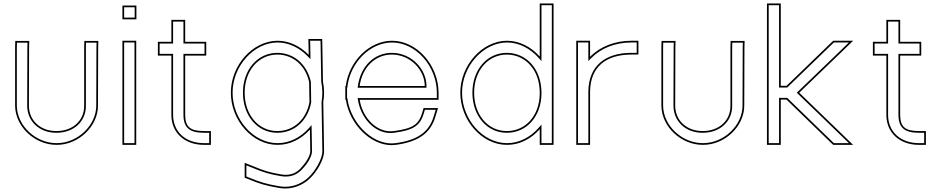

<svg xmlns="http://www.w3.org/2000/svg" viewBox="-20 -819 5435 1112"><path d="M67.5 -543V-207C68.5 -85 181.5 20 307.5 20C308.1 20 308.7 20 309.2 20C435.5 20 547.5 -87.6 547.5 -207L548.5 -542L549.5 -582H468.5L467.5 -543V-207C468.5 -121 401.5 -60 307.5 -60C306.8 -60 306 -60 305.3 -60C213.4 -60 147.5 -121.7 147.5 -207L148.5 -542L149.5 -582H68.5ZM77.5 -542.9 78.2 -572H139.2L138.5 -542.1L137.5 -207C137.5 -115.8 208.7 -50 305.3 -50C306 -50 306.9 -50 307.6 -50C406 -50 478.6 -115 477.5 -207.1V-542.9L478.2 -572H539.2L538.5 -542.1L537.5 -207C537.5 -93.6 430.2 10 309.2 10C308.6 10 308.2 10 307.5 10C186.7 10 78.4 -91.2 77.5 -207Z M729 -707H730H770V-787H730H729H689V-707ZM689 -543V-20V20H769V-20V-543V-583H689ZM760 -717H699V-777H760ZM699 10V-573H759V10Z M1052.5 -497H1134.5H1174.5V-577H1134.5H1052.5V-664V-704H972.5V-664V-577H934.5H894.5V-497H934.5H972.5V-152C973.5 -48 1051.5 20 1161.5 20H1201.5V-60H1161.5C1081.5 -60 1053.5 -84 1052.5 -152ZM1042.5 -507V-151.9C1043.6 -78.6 1078.5 -50 1161.5 -50H1191.5V10H1161.5C1055.9 10 983.4 -54.2 982.5 -152V-507H904.5V-567H982.5V-694H1042.5V-567H1164.5V-507Z M1317 -282C1317 -122 1442 20 1587 20C1587.5 20 1588 20 1588.5 20C1660 20 1726.2 -14.5 1774.9 -68.6L1777 57C1777 84 1749 127 1723 153V154C1703.2 175.5 1676.5 193.5 1635.2 193.5C1626.5 193.5 1617.1 192.7 1607 191C1538 179 1511 170 1452 146L1397 124V210L1422 220C1483 245 1517 256 1593 269C1606.6 271.6 1619.6 272.7 1632.1 272.7C1702.4 272.7 1754.5 236.2 1780 209C1812 178 1857 108 1857 57L1852.3 -228.2C1855.5 -246.5 1857 -264.8 1857 -283.9C1857 -305.1 1854.7 -326.1 1850.4 -346.4L1847 -554L1846 -593H1766L1767 -552L1767.8 -501.3C1719.3 -551.3 1655.2 -583 1587 -583C1443 -582 1317 -441 1317 -282ZM1397 -282C1397 -411 1478 -503 1587 -503C1678.5 -502.2 1749.2 -439.1 1770.4 -343.7L1772.3 -227.5C1753.5 -126.4 1680.1 -60 1587 -60C1586.4 -60 1585.8 -60 1585.3 -60C1478.1 -60 1397 -152.7 1397 -282ZM1327 -282C1327 -436.2 1449.7 -572 1587 -573C1652.1 -573 1713.6 -542.8 1760.7 -494.4L1778.2 -476.3L1777 -552.2L1776.2 -583H1836.3L1837 -553.8L1840.4 -345.3L1840.6 -344.4C1844.8 -324.7 1847 -304.4 1847 -283.9C1847 -265.3 1845.6 -247.6 1842.5 -229.9L1842.3 -229L1847 57.1C1847 103 1803.6 172.2 1773 201.8L1772.9 202L1772.7 202.2C1748.6 227.8 1698.8 262.7 1632.1 262.7C1620.2 262.7 1607.9 261.6 1594.8 259.2C1518.9 246.2 1486.7 235.7 1425.7 210.7L1407 203.2V138.8L1448.2 155.3C1507.3 179.3 1535.9 188.8 1605.3 200.9C1615.9 202.7 1625.8 203.5 1635.2 203.5C1679.8 203.5 1709.3 183.5 1730.3 160.8L1733 157.9C1759.4 130.4 1787 87.9 1787 56.9L1784.5 -94.2L1767.5 -75.3C1720.3 -22.9 1656.7 10 1588.5 10C1588 10 1587.7 10 1587 10C1448.7 10 1327 -126.6 1327 -282ZM1387 -282C1387 -148.7 1471.5 -50 1585.3 -50C1585.8 -50 1586.6 -50 1587 -50C1685.4 -50 1762.6 -120.7 1782.2 -225.6L1782.3 -226.6L1780.4 -344.9L1780.2 -345.9C1758.1 -445.1 1683.7 -512.1 1587 -513C1471.5 -513 1387 -415.1 1387 -282Z M2062.9 -321C2078.3 -429.5 2152.6 -503 2250 -503C2360 -502 2440 -411 2440 -321ZM1983.1 -241C2003.8 -102.9 2123.3 21.6 2248 21.6C2256 21.6 2264 21 2272 20C2410 2 2475 -54 2501 -141L2517 -193H2433L2425 -165C2405 -100 2375 -75 2262 -60H2261C2254.5 -59.1 2248 -58.6 2241.6 -58.6C2156.8 -58.6 2079.5 -138.5 2063.2 -241H2480H2520V-281C2520 -441 2395 -583 2250 -583C2118.1 -582.1 2001.3 -464.5 1982.6 -321H1980V-281V-241ZM2051.4 -311H2450V-321C2450 -416.6 2365.7 -511.9 2250 -513C2146.8 -513 2068.9 -434.7 2053 -322.4ZM1990 -251V-311H1991.4L1992.5 -319.7C2010.6 -459.1 2124.2 -572.1 2250 -573C2388.3 -573 2510 -436.4 2510 -281V-251H2051.4L2053.3 -239.4C2070.2 -133.5 2150.3 -48.6 2241.6 -48.6C2248 -48.6 2256.4 -49.3 2261.7 -50H2262.7L2263.3 -50.1C2377.6 -65.3 2413.3 -93.1 2434.6 -162.2L2440.5 -183H2503.5L2491.4 -143.9C2466.7 -61.1 2406.3 -7.6 2270.7 10.1C2263.1 11.1 2255.6 11.6 2248 11.6C2129.8 11.6 2013.1 -108.3 1993 -242.5L1991.8 -251Z M2646 -282C2646 -122 2771 20 2916 20C2916.5 20 2917 20 2917.5 20C2990.1 20 3057.1 -15.5 3106 -70.9V-20V20H3186V-20V-282V-285.7V-759V-799H3106V-759V-491.5C3056.5 -547.1 2988.6 -583 2916 -583C2772 -582 2646 -441 2646 -282ZM2726 -282C2726 -411 2807 -503 2916 -503C3026 -502 3106 -411 3106 -282V-277.3C3105 -148.8 3023.7 -60 2916 -60C2915.4 -60 2914.9 -60 2914.3 -60C2807.1 -60 2726 -152.7 2726 -282ZM2656 -282C2656 -436.2 2778.7 -572 2916 -573C2985.3 -573 3050.6 -538.7 3098.5 -484.8L3116 -465.2V-789H3176V10H3116V-97.3L3098.5 -77.5C3051.1 -23.9 2986.7 10 2917.5 10C2917 10 2916.7 10 2916 10C2777.7 10 2656 -126.6 2656 -282ZM2716 -282C2716 -148.7 2800.5 -50 2914.3 -50C2914.8 -50 2915.6 -50 2916 -50C3030.1 -50 3115 -144.5 3116 -277.3V-282C3116 -415.1 3032.6 -511.9 2916 -513C2800.5 -513 2716 -415.1 2716 -282Z M3397.5 -490V-543V-583H3317.5V-543V-285.9C3317.5 -284.6 3317.5 -283.3 3317.5 -282V-242V-20V20H3397.5V-20V-242V-282V-286.8C3398.5 -432.5 3490.1 -503 3637.5 -503H3677.5V-583H3637.5C3542 -583 3456.2 -549.8 3397.5 -490ZM3404.6 -483C3461.2 -540.6 3544.3 -573 3637.5 -573H3667.5V-513H3637.5C3486.4 -513 3388.5 -438.6 3387.5 -286.8V10H3327.5V-282C3327.5 -283.4 3327.5 -284.5 3327.5 -285.9V-573H3387.5V-465.5Z M3810.5 -543V-207C3811.5 -85 3924.5 20 4050.5 20C4051.1 20 4051.7 20 4052.2 20C4178.5 20 4290.5 -87.6 4290.5 -207L4291.5 -542L4292.5 -582H4211.5L4210.5 -543V-207C4211.5 -121 4144.5 -60 4050.5 -60C4049.8 -60 4049 -60 4048.3 -60C3956.4 -60 3890.5 -121.7 3890.5 -207L3891.5 -542L3892.5 -582H3811.5ZM3820.5 -542.9 3821.2 -572H3882.2L3881.5 -542.1L3880.5 -207C3880.5 -115.8 3951.7 -50 4048.3 -50C4049 -50 4049.9 -50 4050.6 -50C4149 -50 4221.6 -115 4220.5 -207.1V-542.9L4221.2 -572H4282.2L4281.5 -542.1L4280.5 -207C4280.5 -93.6 4173.2 10 4052.2 10C4051.6 10 4051.2 10 4050.5 10C3929.7 10 3821.4 -91.2 3820.5 -207Z M4535.3 -242 4794 9 4806 20H4921L4850 -49L4609 -282L4850 -514L4921 -583H4806L4794 -572L4535.4 -322H4502V-759V-799H4422V-759V-322V-242V-20V20H4502V-20V-242ZM4539.4 -252H4492V10H4432V-789H4492V-312H4539.4L4800.9 -564.7L4809.9 -573H4896.4L4843.1 -521.2L4594.6 -282L4843 -41.8L4896.4 10H4809.9L4800.9 1.7Z M5193.5 -497H5275.5H5315.5V-577H5275.5H5193.5V-664V-704H5113.5V-664V-577H5075.5H5035.5V-497H5075.5H5113.5V-152C5114.5 -48 5192.5 20 5302.5 20H5342.5V-60H5302.5C5222.5 -60 5194.5 -84 5193.5 -152ZM5183.5 -507V-151.9C5184.6 -78.6 5219.5 -50 5302.5 -50H5332.5V10H5302.5C5196.9 10 5124.4 -54.2 5123.5 -152V-507H5045.5V-567H5123.5V-694H5183.5V-567H5305.5V-507Z"/></svg>

Font: Nordica Advanced
Style: RegularOL
Weight: 300
Version: Version 1.07